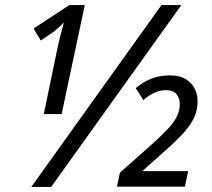

<svg xmlns="http://www.w3.org/2000/svg" viewBox="-20 -734 834 754"><path d="M103 0 614 -714H692L181 0ZM204 -537Q209 -562 217 -593.5Q225 -625 231 -646Q224 -639 212.5 -628Q201 -617 190 -609L140 -575L112 -622L252 -714H313L222 -286H152ZM439 -1 451 -56 575 -166Q614 -201 638.5 -227Q663 -253 674.5 -276.5Q686 -300 686 -326Q686 -350 672.5 -365Q659 -380 633 -380Q610 -380 588 -370.5Q566 -361 543 -341L513 -388Q543 -413 575.5 -425.5Q608 -438 647 -438Q686 -438 710 -423Q734 -408 745 -385Q756 -362 756 -337Q756 -304 744 -276Q732 -248 706 -218Q680 -188 636 -149L539 -62H719L706 -1Z"/></svg>

Font: Noto Sans Display
Style: Italic
Weight: 400
Italic angle: -12°
Designer: Monotype Design Team
Foundry: Monotype Imaging Inc.
Version: Version 2.003